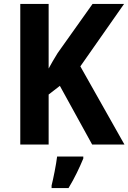

<svg xmlns="http://www.w3.org/2000/svg" viewBox="-20 -734 652 975"><path d="M612 0H448L284 -298L227 -254V0H83V-714H227V-386Q237 -404 248 -423.5Q259 -443 273 -465L450 -714H610L388 -397ZM403 71Q389 105 370 144Q351 183 328 221H242V208Q249 180 257.5 136.5Q266 93 270 61H403Z"/></svg>

Font: Noto Sans Gujarati SemiCondensed
Style: Bold
Weight: 700
Width: 4
Designer: Jelle Bosma - Monotype Design Team, Universal Thirst
Foundry: Monotype Imaging Inc.
Version: Version 2.106; ttfautohint (v1.8.4.7-5d5b)